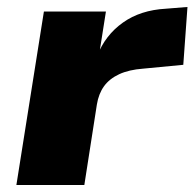

<svg xmlns="http://www.w3.org/2000/svg" viewBox="-20 -531 558 551"><path d="M27 0 106 -498H284L264 -371H259Q282 -430 332.5 -466Q383 -502 456 -506L518 -511L506 -345L391 -334Q350 -331 322 -318Q294 -305 278.5 -283.5Q263 -262 258 -231L222 0Z"/></svg>

Font: Nunito Sans 10pt SemiExpanded Black
Style: Italic
Weight: 900
Width: 6
Italic angle: -9°
Designer: Vernon Adams
Foundry: Vernon Adams
Version: Version 3.101;gftools[0.9.27]